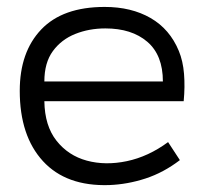

<svg xmlns="http://www.w3.org/2000/svg" viewBox="-20 -525 602 554"><path d="M510 -233H108Q109 -162 143 -119Q177 -76 230.5 -61.5Q284 -47 346 -60Q408 -73 465 -115L499 -63Q452 -27 400 -10Q348 7 295 9Q171 13 104 -60Q37 -133 37 -263Q37 -375 99 -440Q161 -505 282 -505Q359 -505 414.5 -473Q470 -441 496 -378Q508 -349 511 -312Q514 -275 510 -233ZM284 -443Q237 -443 197 -427Q157 -411 132.5 -377.5Q108 -344 108 -290H450Q450 -366 405 -404.5Q360 -443 284 -443Z"/></svg>

Font: Kulim Park Light
Style: Regular
Weight: 300
Designer: Noponies / Dale Sattler
Foundry: Noponies
Version: Version 1.000; ttfautohint (v1.8.3)